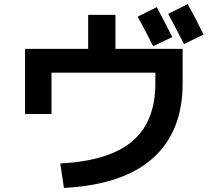

<svg xmlns="http://www.w3.org/2000/svg" viewBox="-20 -870 1040 943"><path d="M103 -630H413V-797H547V-630H877V-460Q877 -223 730 -92.5Q583 38 294 53L276 -67Q517 -80 630 -176.5Q743 -273 743 -460V-513H233V-310H103ZM826 -688 732 -643Q700 -709 656 -788L750 -835Q791 -758 826 -688ZM980 -700 884 -654Q830 -758 806 -802L902 -850Q948 -766 980 -700Z"/></svg>

Font: Mplus 1p Bold
Style: Bold
Weight: 700
Version: Version 1.061